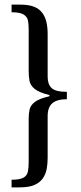

<svg xmlns="http://www.w3.org/2000/svg" viewBox="-20 -680 349 830"><path d="M30 130V97Q66 97 81.5 88Q97 79 100.5 62Q104 45 104 21V-166Q104 -189 108 -207Q112 -225 131 -239.5Q150 -254 194 -264V-269Q149 -280 130 -295.5Q111 -311 107.5 -330.5Q104 -350 104 -372V-554Q104 -574 101 -590.5Q98 -607 82.5 -617Q67 -627 30 -627V-660H68Q105 -660 128 -650.5Q151 -641 163.5 -623.5Q176 -606 181 -583Q186 -560 186 -533V-348Q186 -316 203 -299.5Q220 -283 269 -283V-251Q226 -251 206 -233.5Q186 -216 186 -178V3Q186 27 182 49.5Q178 72 165.5 90.5Q153 109 129 119.5Q105 130 65 130Z"/></svg>

Font: Frank Ruhl Libre Medium
Style: Regular
Weight: 500
Designer: Yanek Iontef
Foundry: Fontef
Version: Version 6.004